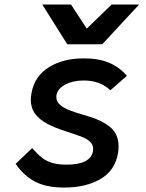

<svg xmlns="http://www.w3.org/2000/svg" viewBox="-20 -815 640 842"><path d="M48.5 -96.5 121 -165.5Q145.5 -138 164.2 -123.2Q183 -108.5 208.5 -100.8Q234 -93 272.5 -93Q376 -93 387.5 -151Q388.5 -155 388.5 -162Q388.5 -181 374.5 -193.8Q360.5 -206.5 338.8 -215Q317 -223.5 273.5 -237.5Q221.5 -254 187.5 -272Q153.5 -290 134.2 -315.8Q115 -341.5 115 -377.5Q115 -390 118.5 -409Q132.5 -482 194.8 -520.5Q257 -559 348 -559Q413.5 -559 459 -539.5Q504.5 -520 536.5 -482.5L464 -419Q419 -462 347.5 -462Q300 -462 266.2 -444.2Q232.5 -426.5 227.5 -397Q227 -394.5 227 -389.5Q227 -369 244 -354.8Q261 -340.5 284.5 -331.5Q308 -322.5 347 -311L373.5 -303Q429.5 -286 464.8 -256.2Q500 -226.5 500 -172.5Q500 -156.5 497.5 -143.5Q484.5 -66.5 420 -29.5Q355.5 7.5 262 7.5Q183.5 7.5 134.2 -18.2Q85 -44 48.5 -96.5ZM165.5 -795H291.5L360.5 -689.5L469.5 -795H590L428.5 -621H275Z"/></svg>

Font: JuliaMono SemiBold
Style: Italic
Weight: 600
Italic angle: -9°
Monospace: yes
Designer: cormullion
Foundry: corm
Version: Version 0.056; ttfautohint (v1.8.4)